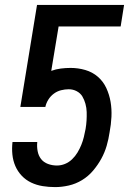

<svg xmlns="http://www.w3.org/2000/svg" viewBox="-20 -755 540 783"><path d="M205 8Q179 8 154 4Q129 0 107 -10.5Q85 -21 68.5 -38.5Q52 -56 42.5 -78Q33 -100 30.5 -125Q28 -150 31 -176H132Q130 -157 133.5 -138.5Q137 -120 147.5 -106.5Q158 -93 175.5 -86.5Q193 -80 212 -80Q229 -80 245 -86.5Q261 -93 274 -105.5Q287 -118 296 -133Q305 -148 311.5 -164Q318 -180 322 -196.5Q326 -213 329 -229Q332 -247 333 -264Q334 -281 333.5 -298Q333 -315 328.5 -331.5Q324 -348 316 -361.5Q308 -375 293 -383Q278 -391 260 -391Q245 -391 229 -387Q213 -383 199.5 -373Q186 -363 177 -348.5Q168 -334 165 -319H63L131 -735H486L472 -647H219L189 -466Q208 -473 228 -475.5Q248 -478 268 -478Q299 -478 328 -469.5Q357 -461 379 -442Q401 -423 413.5 -396Q426 -369 431 -339.5Q436 -310 434.5 -278.5Q433 -247 427 -216Q423 -188 415 -160.5Q407 -133 393 -107.5Q379 -82 359.5 -59Q340 -36 314.5 -20.5Q289 -5 260.5 1.5Q232 8 205 8Z"/></svg>

Font: Iosevka Semibold
Style: Italic
Weight: 600
Italic angle: -9°
Monospace: yes
Designer: Belleve Invis
Foundry: Belleve Invis
Version: Version 32.5.0; ttfautohint (v1.8.4)